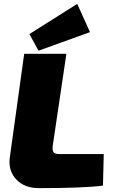

<svg xmlns="http://www.w3.org/2000/svg" viewBox="-20 -968 592 992"><path d="M445 -802 179 -706 132 -792 379 -948ZM323 -690 252 -212Q250 -189 257.5 -180.5Q265 -172 288 -172H516L512 -9Q412 4 181 4Q106 4 63.5 -41.5Q21 -87 31 -157L105 -690Z"/></svg>

Font: Exo 2.0 Black
Style: Italic
Weight: 900
Italic angle: -8°
Designer: Natanael Gama
Version: Version 1.001;PS 001.001;hotconv 1.0.70;makeotf.lib2.5.58329